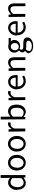

<svg xmlns="http://www.w3.org/2000/svg" viewBox="2642 -3488 1135 6460"><g transform="rotate(-90 3210.0 -258.5)"><path d="M55 -259C55 -68 147 41 289 41C357 41 416 5 461 -39H463L472 29H549V-806H453V-586L458 -487C407 -529 363 -554 295 -554C164 -554 47 -438 47 -253ZM145 -254C145 -384 217 -472 309 -472C356 -472 399 -455 447 -411V-111C399 -58 352 -31 299 -31C198 -31 141 -112 141 -249Z M704 -259C704 -70 828 40 967 40C1106 40 1230 -69 1230 -258C1230 -448 1105 -558 965 -558C825 -558 700 -447 700 -256ZM799 -256C799 -387 865 -476 963 -476C1061 -476 1128 -386 1128 -254C1128 -122 1060 -34 961 -34C862 -34 795 -121 795 -252Z M1340 -259C1340 -70 1464 40 1603 40C1742 40 1866 -69 1866 -258C1866 -448 1741 -558 1601 -558C1461 -558 1336 -447 1336 -256ZM1435 -256C1435 -387 1501 -476 1599 -476C1697 -476 1764 -386 1764 -254C1764 -122 1696 -34 1597 -34C1498 -34 1431 -121 1431 -252Z M2019 25H2114V-341C2151 -438 2209 -471 2256 -471C2279 -471 2292 -468 2310 -460L2327 -544C2309 -553 2291 -556 2265 -556C2200 -556 2142 -509 2102 -436H2098L2089 -539H2010Z M2426 25H2502L2510 -33H2513C2563 14 2622 41 2674 41C2805 41 2921 -71 2921 -267C2921 -441 2841 -556 2692 -556C2629 -556 2564 -520 2512 -474L2515 -576V-804H2419ZM2514 -94V-393C2568 -444 2618 -471 2666 -471C2774 -471 2816 -385 2816 -259C2816 -117 2746 -31 2651 -31C2613 -31 2561 -46 2510 -90Z M3074 25H3169V-341C3206 -438 3264 -471 3311 -471C3334 -471 3347 -468 3365 -460L3382 -544C3364 -553 3346 -556 3320 -556C3255 -556 3197 -509 3157 -436H3153L3144 -539H3065Z M3438 -259C3438 -71 3559 40 3710 40C3787 40 3847 14 3897 -18L3862 -81C3820 -52 3774 -35 3718 -35C3609 -35 3534 -112 3527 -233H3911C3913 -246 3915 -265 3915 -286C3915 -448 3833 -553 3688 -553C3555 -553 3430 -437 3430 -252ZM3524 -298C3535 -410 3606 -475 3686 -475C3775 -475 3827 -413 3827 -297Z M4062 25H4157V-388C4214 -445 4253 -474 4311 -474C4386 -474 4418 -428 4418 -320V29H4513V-332C4513 -477 4458 -554 4338 -554C4260 -554 4201 -510 4146 -456H4142L4133 -537H4054Z M4659 135C4659 234 4755 289 4894 289C5070 289 5181 198 5181 92C5181 -1 5114 -43 4981 -43H4869C4792 -43 4768 -68 4768 -104C4768 -135 4783 -153 4804 -170C4829 -157 4860 -149 4888 -149C5003 -149 5095 -225 5095 -346C5095 -395 5076 -437 5048 -463H5164V-536H4965C4945 -543 4916 -550 4884 -550C4768 -550 4669 -471 4669 -346C4669 -277 4705 -222 4742 -191V-186C4712 -165 4677 -127 4677 -79C4677 -33 4699 -2 4729 16V21C4675 56 4643 103 4643 152ZM4727 140C4727 107 4744 74 4784 45C4809 52 4836 56 4857 56H4955C5030 56 5070 74 5070 127C5070 187 4997 245 4887 245C4783 245 4721 206 4721 146ZM4751 -331C4751 -415 4805 -464 4872 -464C4939 -464 4992 -413 4992 -330C4992 -247 4936 -194 4870 -194C4803 -194 4747 -246 4747 -328Z M5251 -259C5251 -71 5372 40 5523 40C5600 40 5660 14 5710 -18L5675 -81C5633 -52 5587 -35 5531 -35C5422 -35 5347 -112 5340 -233H5724C5726 -246 5728 -265 5728 -286C5728 -448 5646 -553 5501 -553C5368 -553 5243 -437 5243 -252ZM5337 -298C5348 -410 5419 -475 5499 -475C5588 -475 5640 -413 5640 -297Z M5875 25H5970V-388C6027 -445 6066 -474 6124 -474C6199 -474 6231 -428 6231 -320V29H6326V-332C6326 -477 6271 -554 6151 -554C6073 -554 6014 -510 5959 -456H5955L5946 -537H5867Z"/></g></svg>

Font: GenEiGothic-pro-Regular
Style: Regular
Weight: 400
Designer: Ryoko NISHIZUKA (kana & ideographs); Paul D. Hunt (Latin, Greek & Cyrillic); Wenlong ZHANG (bopomofo); Sandoll Communica
Foundry: Adobe Systems Incorporated; o_tamon
Version: Version 1.000.140830